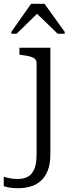

<svg xmlns="http://www.w3.org/2000/svg" viewBox="-81 -762 380 1018"><path d="M113 56V-426Q113 -441 105 -449Q97 -457 80 -462Q63 -467 36 -470L22 -472V-509H186V56Q186 109 171.5 144Q157 179 132.5 199.5Q108 220 77 228Q46 236 15 236Q-8 236 -28 233Q-48 230 -61 225V175Q-46 180 -27.5 183.5Q-9 187 13 187Q44 187 66.5 175Q89 163 101 134Q113 105 113 56ZM155 -742H84L-21 -593V-583H7L129 -702H102L225 -583H262V-593Z"/></svg>

Font: Roboto Serif 36pt Light
Style: Regular
Weight: 300
Designer: Greg Gazdowicz
Foundry: Commercial Type
Version: Version 1.008